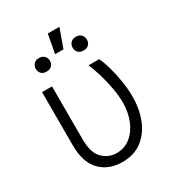

<svg xmlns="http://www.w3.org/2000/svg" viewBox="-193 -929 972 1058"><g transform="rotate(-30 293.0 -400.0)"><path d="M83.5 -545.5H146.7L147 -208.5Q147 -123.6 183.9 -86.3Q220.9 -49 272.4 -48.7Q322.8 -48.7 360.6 -78.7Q398.4 -108.7 419.6 -160.2Q440.7 -211.6 440.7 -276.3Q440.3 -317.8 431.8 -365.2Q423.3 -412.6 409.6 -459.5Q396 -506.4 379.3 -545.5H446.4Q461.6 -515.3 474.4 -469.5Q487.2 -423.7 495.2 -372.7Q503.2 -321.7 503.2 -275.2Q503.2 -198.9 478.2 -133.9Q453.1 -68.9 402.5 -29.5Q351.9 9.9 274.5 9.9Q190 9.9 136.5 -44.2Q83.1 -98.4 83.5 -209.9ZM250.4 -690.7 272.4 -809.7H346.2L303.6 -690.7ZM351.6 -672.2Q351.6 -691.1 363.5 -704Q375.4 -717 397 -717Q418.7 -717 430.6 -704Q442.5 -691.1 442.5 -672.2Q442.5 -654.5 430.6 -642Q418.7 -629.6 397 -629.6Q375.4 -629.6 363.5 -642Q351.6 -654.5 351.6 -672.2ZM117.5 -673.3Q117.5 -691.4 129.1 -704.2Q140.6 -717 162.3 -717Q183.9 -717 195.8 -704.2Q207.7 -691.4 207.7 -673.3Q207.7 -655.5 195.8 -643.1Q183.9 -630.7 162.3 -630.7Q140.6 -630.7 129.1 -643.1Q117.5 -655.5 117.5 -673.3Z"/></g></svg>

Font: Inter Zeller Light
Style: Regular
Weight: 300
Designer: Rasmus Andersson; Joe Bland
Foundry: zeller
Version: Version 3.015;git-dec3a8cb1